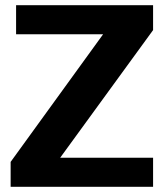

<svg xmlns="http://www.w3.org/2000/svg" viewBox="-20 -720 631 740"><path d="M21 -96 439 -673 517 -588H42V-700H570V-604L150 -27L70 -112H570V0H21Z"/></svg>

Font: Pathway Extreme
Style: Bold
Weight: 700
Designer: Eduardo Rodriguez Tunni
Foundry: Eduardo Rodriguez Tunni
Version: Version 1.001;gftools[0.9.26]